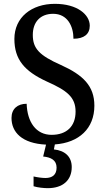

<svg xmlns="http://www.w3.org/2000/svg" viewBox="-20 -744 554 1001"><path d="M229 237C306 237 354 197 354 127C354 73 319 41 261 35L266 9C392 0 472 -74 472 -193C472 -296 413 -353 298 -405C185 -455 151 -491 151 -562C151 -630 191 -672 257 -672C332 -672 363 -607 363 -542C418 -542 448 -566 448 -610C448 -667 384 -724 266 -724C145 -724 55 -654 55 -541C55 -434 107 -373 224 -319C330 -272 374 -237 374 -162C374 -86 328 -41 249 -41C167 -41 122 -109 119 -203C72 -203 40 -177 40 -129C40 -55 94 4 220 10L205 72C246 76 275 91 275 130C275 167 253 184 217 184C201 184 177 181 155 176V227C177 234 210 237 229 237Z"/></svg>

Font: Noto Serif Lao SemiCondensed Medium
Style: Regular
Weight: 500
Width: 4
Designer: Monotype Design Team
Foundry: Monotype Imaging Inc.
Version: Version 2.003